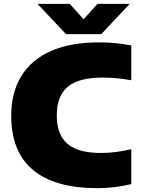

<svg xmlns="http://www.w3.org/2000/svg" viewBox="-20 -971 736 1001"><path d="M38.5 -368Q38.5 -488 90.8 -573.8Q143 -659.5 245.2 -704.8Q347.5 -750 495.5 -750Q586.5 -750 664.5 -734V-552.5Q588 -566.5 515 -566.5Q390 -566.5 333 -518.2Q276 -470 276 -370Q276 -269.5 331.2 -221.5Q386.5 -173.5 507.5 -173.5Q579.5 -173.5 664.5 -193V-11Q626 -1.5 579.8 4.2Q533.5 10 489 10Q266 10 152.2 -84.8Q38.5 -179.5 38.5 -368ZM488.5 -951H656.5L508 -793H324L175.5 -951H343.5L416 -870.5Z"/></svg>

Font: Encode Sans Semi Expanded Black
Style: Regular
Weight: 900
Width: 6
Designer: Multiple Designers
Foundry: Impallari Type
Version: Version 2.000